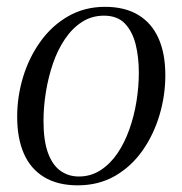

<svg xmlns="http://www.w3.org/2000/svg" viewBox="-20 -546 547 576"><path d="M295 -525.5Q354.5 -525.5 394.8 -501.2Q435 -477 455.5 -431.2Q476 -385.5 476 -320Q476 -259.5 458.5 -200.8Q441 -142 407.5 -94.2Q374 -46.5 325 -18.2Q276 10 213 10Q153 10 112.2 -14.8Q71.5 -39.5 51.5 -85.5Q31.5 -131.5 31.5 -196Q31.5 -257 49.5 -315.8Q67.5 -374.5 101.8 -422Q136 -469.5 185 -497.5Q234 -525.5 295 -525.5ZM292 -499Q255 -499 225.8 -480Q196.5 -461 174.8 -428.8Q153 -396.5 139 -355.8Q125 -315 117.8 -270.5Q110.5 -226 110.5 -183Q110.5 -124 124 -87.2Q137.5 -50.5 161.5 -33.5Q185.5 -16.5 216.5 -16.5Q252.5 -16.5 281.8 -35.5Q311 -54.5 332.5 -86.2Q354 -118 368.2 -158.2Q382.5 -198.5 389.5 -242.2Q396.5 -286 396.5 -328Q396.5 -375 386.8 -413.5Q377 -452 354.5 -475.5Q332 -499 292 -499Z"/></svg>

Font: Merriweather 120pt Light
Style: Italic
Weight: 300
Italic angle: -7.8°
Version: Version 2.101